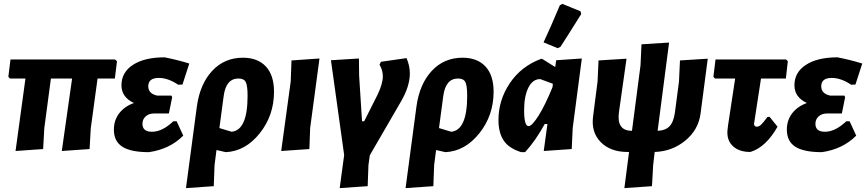

<svg xmlns="http://www.w3.org/2000/svg" viewBox="-20 -773 4457 988"><path d="M60 4 111 -369H31L23 -378L34 -467H572L582 -458L571 -369H482L447 -112L441 -6L298 4L351 -369H242L208 -114L202 -6Z M746 10Q653 10 609.5 -18Q566 -46 566 -106Q566 -154 593 -189.5Q620 -225 669 -243Q605 -273 605 -334Q605 -401 664.5 -439.5Q724 -478 827 -478Q901 -463 954 -446L919 -338L897 -337Q845 -372 797 -372Q743 -372 743 -329Q743 -291 789 -281H862L866 -273L849 -189H772Q746 -189 729.5 -174Q713 -159 713 -136Q713 -95 762 -95Q815 -95 872 -149H889L923 -75Q853 -5 746 10Z M937 195 993 -225Q1009 -341 1072 -408.5Q1135 -476 1230 -476Q1306 -476 1348 -431Q1390 -386 1390 -301Q1390 -179 1316.5 -87Q1243 5 1142 10L1094 -1L1084 77L1080 185ZM1131 -279 1109 -114 1172 -95Q1254 -103 1254 -280Q1254 -333 1244.5 -351Q1235 -369 1207 -369Q1143 -369 1131 -279Z M1624 -472 1576 -114 1572 -6 1427 4 1476 -354 1480 -462Z M2072 -474Q2089 -434 2089 -395Q2089 -329 2043 -250L1883 26L1876 76L1872 185L1728 195L1751 25L1683 -463L1827 -472L1828 -384L1843 -149H1854L1923 -286Q1950 -343 1950 -380Q1950 -412 1933 -440L1940 -455Z M2067 195 2123 -225Q2139 -341 2202 -408.5Q2265 -476 2360 -476Q2436 -476 2478 -431Q2520 -386 2520 -301Q2520 -179 2446.5 -87Q2373 5 2272 10L2224 -1L2214 77L2210 185ZM2261 -279 2239 -114 2302 -95Q2384 -103 2384 -280Q2384 -333 2374.5 -351Q2365 -369 2337 -369Q2273 -369 2261 -279Z M2861 -746 2874 -753 2967 -715 2971 -701Q2908 -600 2864 -532L2850 -525L2777 -555Q2815 -636 2861 -746ZM2662 10Q2598 -10 2571.5 -50.5Q2545 -91 2545 -155Q2545 -258 2603.5 -345Q2662 -432 2764 -470H2770L2837 -428L2842 -463L2974 -472L2927 -114L2922 -6L2778 4L2797 -135H2783Q2737 -50 2682 10ZM2677 -206Q2677 -124 2700 -124Q2717 -124 2750.5 -176.5Q2784 -229 2823 -324L2825 -342L2760 -366Q2721 -366 2699 -322Q2677 -278 2677 -206Z M3209 9Q3121 9 3071 -42Q3021 -93 3032 -175L3055 -354L3060 -462L3204 -471L3165 -196Q3152 -100 3231 -100H3232L3276 -437L3281 -545L3423 -554L3364 -100Q3403 -101 3424.5 -122.5Q3446 -144 3453 -194L3474 -354L3479 -462L3622 -471L3585 -189Q3574 -105 3506.5 -49.5Q3439 6 3349 9L3341 77L3335 185L3193 195L3217 9Z M3841 9Q3785 9 3753 -19.5Q3721 -48 3723 -97L3726 -125L3763 -369H3659L3651 -378L3662 -467H4025L4034 -458L4024 -369H3896L3862 -148L3860 -137Q3860 -121 3875 -121Q3885 -121 3896 -131Q3907 -141 3929 -171L3940 -172L3981 -121Q3921 -15 3841 9Z M4209 10Q4116 10 4072.5 -18Q4029 -46 4029 -106Q4029 -154 4056 -189.5Q4083 -225 4132 -243Q4068 -273 4068 -334Q4068 -401 4127.5 -439.5Q4187 -478 4290 -478Q4364 -463 4417 -446L4382 -338L4360 -337Q4308 -372 4260 -372Q4206 -372 4206 -329Q4206 -291 4252 -281H4325L4329 -273L4312 -189H4235Q4209 -189 4192.5 -174Q4176 -159 4176 -136Q4176 -95 4225 -95Q4278 -95 4335 -149H4352L4386 -75Q4316 -5 4209 10Z"/></svg>

Font: Alegreya Sans ExtraBold
Style: Italic
Weight: 800
Italic angle: -7°
Designer: Juan Pablo del Peral
Foundry: Huerta Tipografica
Version: Version 2.007